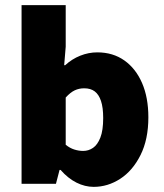

<svg xmlns="http://www.w3.org/2000/svg" viewBox="-20 -716 640 748"><path d="M345 12Q311 12 278 -4.5Q245 -21 216 -54H212L198 0H64V-696H236V-534L230 -462H234Q260 -486 292.5 -499Q325 -512 359 -512Q420 -512 464.5 -480.5Q509 -449 533.5 -392.5Q558 -336 558 -259Q558 -173 527.5 -112Q497 -51 448.5 -19.5Q400 12 345 12ZM304 -128Q325 -128 342.5 -140Q360 -152 371 -180Q382 -208 382 -256Q382 -297 373.5 -322.5Q365 -348 349 -360Q333 -372 308 -372Q288 -372 271 -364Q254 -356 236 -336V-152Q252 -139 269.5 -133.5Q287 -128 304 -128Z"/></svg>

Font: Source Code Pro ExtraLight Black
Style: Regular
Weight: 900
Monospace: yes
Version: Version 1.018;hotconv 1.0.116;makeotfexe 2.5.65601